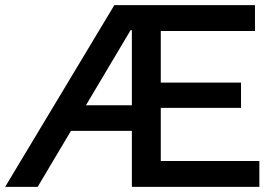

<svg xmlns="http://www.w3.org/2000/svg" viewBox="-21 -724 1057 744"><path d="M602 -306V-100H984V0H490V-217H254L125 0H-1L422 -704H967V-604H602V-404H913V-306ZM312 -316H490V-607H485Z"/></svg>

Font: CBA Beacon Sans Bold
Style: Regular
Weight: 700
Designer: Wei Huang
Foundry: Wei Huang
Version: Version 1.002